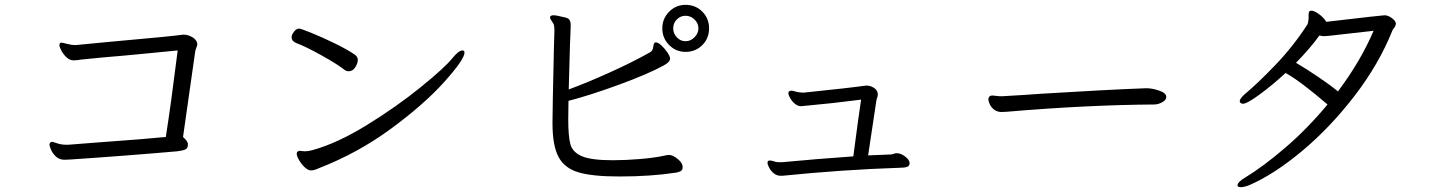

<svg xmlns="http://www.w3.org/2000/svg" viewBox="-20 -736 5960 792"><path d="M712 -112Q622 -104 492 -94Q362 -84 269 -78L246 -77Q225 -77 211 -90Q197 -103 190.5 -118.5Q184 -134 184 -139Q184 -145 188 -148Q191 -151 194 -151Q198 -151 215.5 -145Q233 -139 252 -139H262L391 -149Q586 -163 664 -171Q685 -304 713 -528Q658 -522 601 -517Q544 -512 496 -507Q409 -500 312 -490Q307 -489 300 -488Q293 -487 284 -487Q268 -487 254.5 -499.5Q241 -512 233 -527.5Q225 -543 225 -550Q225 -556 229 -559Q230 -560 234 -560Q238 -560 256.5 -555Q275 -550 291 -550L302 -551L427 -563Q686 -586 735 -593H739Q753 -593 769 -585Q785 -577 791 -565Q794 -558 794 -553Q794 -549 790 -539.5Q786 -530 785 -522L735 -171Q754 -154 755 -143V-139Q755 -125 745.5 -120Q736 -115 712 -112Z M1214 -618Q1221 -618 1266.5 -599.5Q1312 -581 1362 -556.5Q1412 -532 1440 -513Q1456 -503 1456 -489Q1456 -475 1445.5 -458.5Q1435 -442 1418 -442Q1409 -442 1401 -448Q1372 -471 1306.5 -507.5Q1241 -544 1203 -558Q1183 -566 1183 -582Q1183 -592 1188 -598Q1199 -618 1214 -618ZM1208 -111Q1213 -114 1217 -114Q1220 -114 1225 -113Q1230 -112 1239 -112Q1253 -112 1270 -117Q1371 -145 1493 -220Q1615 -295 1715.5 -376.5Q1816 -458 1847 -497Q1872 -528 1888 -528Q1896 -528 1896 -519Q1896 -491 1813 -398.5Q1730 -306 1593.5 -205.5Q1457 -105 1295 -42Q1276 -33 1263 -33Q1251 -33 1237.5 -45.5Q1224 -58 1214 -75Q1204 -92 1204 -102Q1204 -108 1208 -111Z M2808 -522Q2768 -522 2740 -550.5Q2712 -579 2712 -619Q2712 -659 2740 -687.5Q2768 -716 2808 -716Q2849 -716 2877 -688Q2905 -660 2905 -619Q2905 -578 2877 -550Q2849 -522 2808 -522ZM2250 -668Q2253 -673 2264 -673Q2275 -673 2311 -664Q2325 -661 2329.5 -653.5Q2334 -646 2334 -634V-623Q2332 -598 2326 -367Q2402 -395 2496 -437.5Q2590 -480 2661 -520Q2668 -524 2671 -530Q2674 -536 2675.5 -547.5Q2677 -559 2683 -561H2686Q2695 -561 2709 -548Q2723 -535 2733.5 -519Q2744 -503 2744 -495Q2744 -487 2738 -480.5Q2732 -474 2718 -466Q2652 -430 2531.5 -386Q2411 -342 2325 -320L2324 -245Q2324 -173 2333 -140.5Q2342 -108 2380.5 -91.5Q2419 -75 2508 -75Q2560 -75 2619.5 -80Q2679 -85 2716 -93Q2732 -97 2740 -97Q2757 -96 2776.5 -79.5Q2796 -63 2796 -47Q2796 -35 2788.5 -30.5Q2781 -26 2769 -24Q2665 -8 2535 -8Q2424 -8 2366.5 -25Q2309 -42 2284 -88.5Q2259 -135 2259 -229Q2259 -284 2265 -542L2267 -611Q2267 -630 2263 -638Q2261 -642 2255 -650.5Q2249 -659 2249 -664Q2249 -667 2250 -668ZM2808 -566Q2829 -566 2845 -582.5Q2861 -599 2861 -619Q2861 -640 2845 -655.5Q2829 -671 2808 -671Q2787 -671 2772 -656Q2757 -641 2757 -619Q2757 -598 2772 -582Q2787 -566 2808 -566Z M3692 -44Q3454 -36 3208 -11H3200Q3184 -11 3172 -21Q3160 -31 3153 -44Q3146 -57 3146 -65Q3146 -74 3156 -74Q3161 -74 3169 -71.5Q3177 -69 3181 -68Q3186 -67 3194 -67H3207Q3344 -80 3500 -91Q3520 -246 3532 -325Q3418 -310 3296 -299L3283 -298Q3271 -298 3259 -308Q3247 -318 3239.5 -331Q3232 -344 3232 -352Q3232 -357 3236 -360Q3242 -362 3244 -362Q3249 -362 3257.5 -359.5Q3266 -357 3271 -356Q3285 -354 3289 -354H3296Q3482 -373 3552 -383H3555Q3571 -383 3586 -373Q3601 -363 3601 -346Q3601 -340 3598 -332Q3596 -328 3596 -325.5Q3596 -323 3595 -321L3561 -95L3658 -99Q3662 -100 3668 -102Q3674 -104 3679 -104Q3696 -104 3713.5 -90.5Q3731 -77 3732 -65V-63Q3732 -52 3722.5 -48Q3713 -44 3692 -44Z M4791 -336Q4791 -324 4774.5 -314.5Q4758 -305 4741 -305Q4461 -303 4133 -275Q4125 -274 4112 -274Q4093 -274 4080.5 -284Q4068 -294 4062.5 -306.5Q4057 -319 4057 -326Q4057 -333 4061 -337.5Q4065 -342 4072 -342Q4079 -342 4088.5 -340.5Q4098 -339 4110 -339H4114Q4221 -345 4270 -349Q4544 -366 4707 -372H4710Q4733 -372 4762 -362Q4791 -352 4791 -336Z M5117 -4Q5191 -49 5282 -127Q5373 -205 5456 -305Q5343 -402 5283 -435Q5230 -386 5177 -347Q5124 -308 5107 -308Q5100 -308 5095 -314Q5094 -315 5094 -319Q5094 -329 5114 -347Q5166 -390 5240.5 -467.5Q5315 -545 5373 -635Q5376 -640 5378 -658V-677Q5378 -686 5382 -690Q5386 -692 5389 -692Q5401 -692 5420.5 -678Q5440 -664 5451 -646Q5681 -673 5691 -673Q5706 -673 5722 -661Q5738 -649 5738 -638Q5738 -635 5734 -625Q5732 -622 5728.5 -618Q5725 -614 5724 -611Q5668 -471 5567.5 -340.5Q5467 -210 5351.5 -113.5Q5236 -17 5135 27Q5113 36 5099 36Q5087 36 5085 31V28Q5085 15 5117 -4ZM5499 -359Q5593 -484 5646 -609Q5552 -599 5513 -594Q5455 -587 5446 -587H5439Q5431 -587 5423 -590Q5383 -535 5326 -477Q5367 -453 5418 -418.5Q5469 -384 5499 -359Z"/></svg>

Font: Iansui 0.93
Style: Regular
Weight: 400
Designer: But Ko / Fontworks Inc.
Foundry: zi-hi.com / Fontworks Inc.
Version: Version 0.931